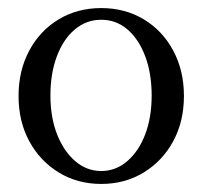

<svg xmlns="http://www.w3.org/2000/svg" viewBox="-20 -445 502 476"><path d="M231 11Q172 11 125.5 -17.5Q79 -46 52.5 -95Q26 -144 26 -207Q26 -270 52.5 -319.5Q79 -369 125.5 -397Q172 -425 231 -425Q290 -425 336.5 -397Q383 -369 409.5 -319.5Q436 -270 436 -207Q436 -144 409.5 -95Q383 -46 336.5 -17.5Q290 11 231 11ZM231 -21Q267 -21 295.5 -45.5Q324 -70 340 -112Q356 -154 356 -208Q356 -263 340 -305.5Q324 -348 296 -372Q268 -396 231 -396Q194 -396 165.5 -372Q137 -348 121 -305.5Q105 -263 105 -208Q105 -154 121.5 -112Q138 -70 166.5 -45.5Q195 -21 231 -21Z"/></svg>

Font: Junicode VF
Style: Regular
Weight: 400
Designer: Peter S. Baker
Version: Version 2.213